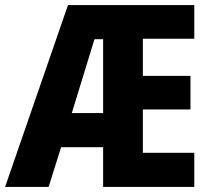

<svg xmlns="http://www.w3.org/2000/svg" viewBox="-23 -734 828 754"><path d="M740 0H382V-156H217L168 0H-3L244 -714H740V-582H538V-436H725V-304H538V-134H740ZM259 -290H382V-580H348Z"/></svg>

Font: Noto Sans Arabic UI Cn XBd
Style: Regular
Weight: 800
Width: 3
Designer: Monotype Design Team, Nadine Chahine and Nizar Qandah
Foundry: Monotype Imaging Inc.
Version: Version 2.010; ttfautohint (v1.8.4.7-5d5b)